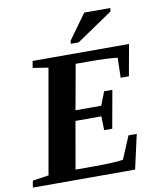

<svg xmlns="http://www.w3.org/2000/svg" viewBox="-100 -933 858 1008"><g transform="rotate(-10 329.5 -429.0)"><path d="M183 -606 101 -619 107 -655H621L591 -488H547L550 -594Q501 -601 394 -601H327L284 -361H421L449 -433H493L457 -232H414L412 -306H274L230 -54H319Q441 -54 484 -62L535 -183H579L538 0H-7L-1 -36L85 -49ZM320 -709 322 -725 418 -858H557L555 -840L362 -709Z"/></g></svg>

Font: Libra Serif Modern
Style: Bold Italic
Weight: 700
Italic angle: -12°
Designer: Stefan Peev, Context Ltd
Foundry: Stefan Peev, Context Ltd
Version: Version 1.000